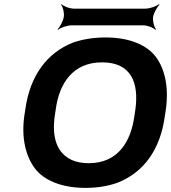

<svg xmlns="http://www.w3.org/2000/svg" viewBox="-20 -903 831 933"><path d="M781 -339 786 -371C801 -481 781 -568 737 -627C696 -681 615 -721 493 -721C437 -721 385 -713 337 -697C208 -647 125 -534 103 -371L98 -339C83 -230 106 -142 150 -84C191 -30 274 10 395 10C451 10 503 2 551 -15C678 -65 759 -175 781 -339ZM411 -110C380 -110 353 -115 330 -125C254 -159 232 -239 246 -339L251 -372C268 -498 334 -600 476 -600C620 -600 655 -498 638 -372L633 -339C616 -214 553 -110 411 -110ZM724 -821C727 -840 744 -870 755 -880L752 -883C741 -873 709 -861 686 -861H341C317 -861 288 -873 279 -883L277 -880C286 -870 293 -840 290 -821C287 -801 271 -771 260 -761L262 -758C273 -768 306 -780 330 -780H675C698 -780 726 -768 735 -758L738 -761C729 -771 721 -801 724 -821Z"/></svg>

Font: Asimov
Style: EdgeWideIt
Weight: 500
Designer: Google
Version: Version 2.000980: 2014